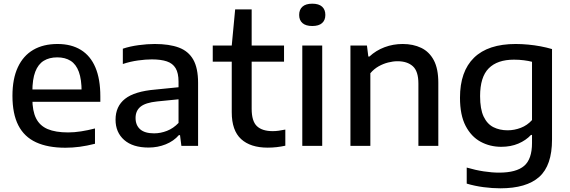

<svg xmlns="http://www.w3.org/2000/svg" viewBox="-20 -791 3090 1041"><path d="M334.5 10Q239.5 10 175.5 -19.5Q111.5 -49 79.5 -111.2Q47.5 -173.5 47.5 -271.5Q47.5 -364 76.8 -426.5Q106 -489 160.5 -520.8Q215 -552.5 292 -552.5Q366.5 -552.5 418.5 -520.5Q470.5 -488.5 497.2 -425.5Q524 -362.5 524 -268.5V-239H100V-306H445L422.5 -294Q422.5 -360.5 407.5 -401.5Q392.5 -442.5 363 -461.2Q333.5 -480 290.5 -480Q247.5 -480 217.2 -461.5Q187 -443 171.2 -402Q155.5 -361 155.5 -294.5V-256Q155.5 -189.5 175.5 -149.5Q195.5 -109.5 238.2 -91.2Q281 -73 349.5 -73Q383 -73 419.8 -78.8Q456.5 -84.5 495 -94.5V-11.5Q451.5 -0.5 412.2 4.8Q373 10 334.5 10Z M785.5 9Q700 9 653.2 -32.2Q606.5 -73.5 606.5 -142Q606.5 -214.5 658 -255.2Q709.5 -296 823.5 -305.5L973 -320.5L982 -256L832 -241Q769 -234.5 742 -212.5Q715 -190.5 715 -151.5Q715 -112 740 -90Q765 -68 815.5 -68Q850.5 -68 885.2 -81.5Q920 -95 948 -124.5V-348Q948 -395 932.2 -421.2Q916.5 -447.5 884.5 -458.2Q852.5 -469 803 -469Q770 -469 728.2 -463.2Q686.5 -457.5 646 -444V-527Q685 -540 731.5 -546.2Q778 -552.5 819 -552.5Q898 -552.5 950 -533Q1002 -513.5 1028 -467.5Q1054 -421.5 1054 -341.5V0H963.5L956 -58.5H950Q922 -26 878.5 -8.5Q835 9 785.5 9Z M1431.5 9.5Q1338 9.5 1287.2 -37Q1236.5 -83.5 1236.5 -182.5V-544L1255 -740H1344.5V-201Q1344.5 -134 1373 -107Q1401.5 -80 1458.5 -80Q1474.5 -80 1490.5 -82.2Q1506.5 -84.5 1527 -88.5V-1Q1504 4 1480 6.8Q1456 9.5 1431.5 9.5ZM1133.5 -456.5V-544H1520V-456.5Z M1619 0V-544H1727V0ZM1673 -650Q1638 -650 1620 -665.8Q1602 -681.5 1602 -710Q1602 -739 1620 -755Q1638 -771 1673 -771Q1708.5 -771 1726.2 -755Q1744 -739 1744 -710Q1744 -681.5 1726.2 -665.8Q1708.5 -650 1673 -650Z M1880 0V-544H1969.5L1977 -484.5H1983Q2018.5 -517.5 2065 -535Q2111.5 -552.5 2163.5 -552.5Q2220 -552.5 2263.8 -531.5Q2307.5 -510.5 2332 -464.5Q2356.5 -418.5 2356.5 -342.5V0H2248.5V-337.5Q2248.5 -405 2218.2 -432Q2188 -459 2135.5 -459Q2111 -459 2084.5 -452.2Q2058 -445.5 2033 -431.5Q2008 -417.5 1988 -394V0Z M2692.5 230Q2650 230 2602 223.8Q2554 217.5 2510.5 204.5V117.5Q2558.5 131.5 2603 138.2Q2647.5 145 2686 145Q2779.5 145 2822 108.2Q2864.5 71.5 2864.5 -15.5V-59.5H2859Q2831.5 -30 2790.5 -12.5Q2749.5 5 2697.5 5Q2636.5 5 2585.8 -22.5Q2535 -50 2504.5 -108.5Q2474 -167 2474 -261Q2474 -404 2550.2 -478.2Q2626.5 -552.5 2776 -552.5Q2809.5 -552.5 2843.8 -549.2Q2878 -546 2911 -539.8Q2944 -533.5 2973 -525V-34Q2973 106 2903.8 168Q2834.5 230 2692.5 230ZM2732.5 -84.5Q2768.5 -84.5 2803.8 -98Q2839 -111.5 2864.5 -140V-456Q2845.5 -461 2820.5 -464.2Q2795.5 -467.5 2766.5 -467.5Q2676.5 -467.5 2629.8 -420.5Q2583 -373.5 2583 -270Q2583 -199.5 2602.2 -159Q2621.5 -118.5 2655.2 -101.5Q2689 -84.5 2732.5 -84.5Z"/></svg>

Font: Encode Sans SemiExpanded Medium
Style: Regular
Weight: 500
Width: 6
Designer: Multiple Designers
Foundry: Impallari Type
Version: Version 3.002